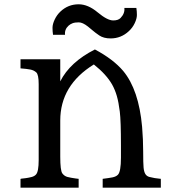

<svg xmlns="http://www.w3.org/2000/svg" viewBox="-20 -862 791 882"><path d="M256.8 -488.3Q301.3 -576.7 416 -634.8Q500.5 -589.8 545.9 -536.1Q617.7 -449.7 632.8 -279.3Q637.7 -220.7 637.7 -166Q637.7 -111.3 639.6 -91.8Q641.6 -72.3 647.9 -62.3Q654.3 -52.2 666.5 -49.1Q678.7 -45.9 690.9 -43.9Q703.1 -42 708.3 -41.7Q713.4 -41.5 718.8 -40.5V0H451.7V-40.5Q479.5 -43.9 496.1 -47.1Q512.7 -50.3 521.5 -59.1Q535.6 -73.2 535.6 -137.7V-194.3Q535.6 -306.2 530.3 -349.4Q524.9 -392.6 516.8 -420.7Q508.8 -448.7 495.1 -473.6Q468.3 -520.5 411.1 -565.9Q256.8 -470.7 256.8 -308.1V-142.6Q256.8 -78.1 266.4 -65.4Q275.9 -52.7 290 -49.1Q304.2 -45.4 328.6 -42L341.3 -40.5V0H74.2V-40Q77.1 -41.5 81.8 -41.7Q86.4 -42 98.9 -43.7Q111.3 -45.4 124.8 -48.8Q138.2 -52.2 145.5 -60.5Q157.7 -73.7 157.7 -127V-475.1Q157.7 -519.5 146.5 -529.5Q135.3 -539.6 118.7 -542.7Q102.1 -545.9 74.2 -547.9V-589.8H256.8ZM223.6 -702.1Q221.2 -717.8 221.2 -734.4Q221.2 -751 231.2 -772.2Q241.2 -793.5 257.8 -809.1Q293 -842.3 341.3 -842.3Q384.3 -842.3 428.7 -805.2Q473.1 -768.1 500 -768.1Q522.9 -768.1 533.7 -779.3Q554.2 -800.3 551.3 -825.7H606.4Q608.9 -809.6 608.9 -793.2Q608.9 -776.9 598.9 -755.6Q588.9 -734.4 571.8 -718.8Q536.1 -685.5 488.3 -685.5Q456.1 -685.5 436 -699.2Q416 -712.9 405.3 -722.4Q394.5 -731.9 383.8 -740.2Q359.4 -759.3 341.8 -759.3Q324.2 -759.3 313.7 -755.4Q303.2 -751.5 294.9 -744.1Q275.9 -726.6 278.8 -702.1Z"/></svg>

Font: Metamorphous
Style: Regular
Weight: 400
Designer: James Grieshaber
Foundry: James Grieshaber
Version: Version 1.001